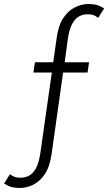

<svg xmlns="http://www.w3.org/2000/svg" viewBox="-148 -720 538 954"><path d="M-48.5 214Q-85.5 214 -105.5 204Q-125.5 194 -128 192L-98.5 145.5Q-96 148 -82.8 155.5Q-69.5 163 -44 163Q-25 163 -5.5 153.8Q14 144.5 29.8 117.5Q45.5 90.5 53 37L109.5 -359.5H18L25.5 -410.5H116.5L133.5 -530.5Q142 -594.5 167 -631.2Q192 -668 225 -684Q258 -700 290 -700Q327 -700 347 -690.2Q367 -680.5 369.5 -678L340 -631.5Q337 -634 324.2 -641.5Q311.5 -649 285 -649Q266.5 -649 247 -639.8Q227.5 -630.5 211.8 -603.5Q196 -576.5 188.5 -522.5L173.5 -410.5H294.5L287 -359.5H165.5L108.5 44.5Q99.5 108.5 74.5 145.5Q49.5 182.5 16.5 198.2Q-16.5 214 -48.5 214Z"/></svg>

Font: League Spartan Thin Light
Style: Regular
Weight: 300
Version: Version 2.002